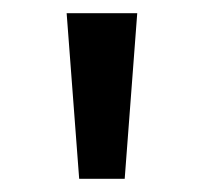

<svg xmlns="http://www.w3.org/2000/svg" viewBox="-20 -620 309 291"><path d="M100 -349 81 -600H188L169 -349Z"/></svg>

Font: Aikya
Style: Bold
Weight: 700
Designer: Neelakash Kshetrimayum (Latin subset based on Merriweather by Eben Sorkin)
Foundry: Brand New Type
Version: Version 1.00 b005